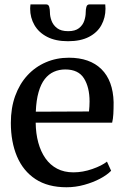

<svg xmlns="http://www.w3.org/2000/svg" viewBox="-20 -818 552 850"><path d="M274.5 11Q192 11 137.2 -25Q82.5 -61 55.2 -125.5Q28 -190 28 -274Q28 -340 47.2 -393.2Q66.5 -446.5 101.2 -484.2Q136 -522 183 -542.2Q230 -562.5 285 -562.5Q377.5 -562.5 429 -511.8Q480.5 -461 483 -365.5Q483 -335.5 481.8 -313.5Q480.5 -291.5 476.5 -275H138Q138.5 -227 149.5 -186.8Q160.5 -146.5 181.2 -117Q202 -87.5 233 -71.2Q264 -55 305 -55Q346.5 -55 388.8 -69.8Q431 -84.5 453.5 -102.5L472 -62Q454 -43.5 423 -27Q392 -10.5 353.2 0.2Q314.5 11 274.5 11ZM138.5 -323.5 374 -324.5Q375 -334 375.8 -346.5Q376.5 -359 376.5 -368.5Q376.5 -431.5 351.8 -471Q327 -510.5 269 -510.5Q241.5 -510.5 218.5 -500.2Q195.5 -490 178.2 -468Q161 -446 150.8 -410.2Q140.5 -374.5 138.5 -323.5ZM184.5 -798.5Q195 -798.5 198 -787.5Q201 -776.5 201 -763.5Q201 -745.5 208.2 -726Q215.5 -706.5 233 -693.2Q250.5 -680 282 -680Q312.5 -680 329.5 -693.2Q346.5 -706.5 353 -726Q359.5 -745.5 359.5 -763.5Q359.5 -776.5 362.5 -787.5Q365.5 -798.5 376 -798.5H446Q446 -794 446.5 -789Q447 -784 447 -779.5Q447 -740 429 -707Q411 -674 374 -654.8Q337 -635.5 281 -635.5Q226 -635.5 188.8 -654.8Q151.5 -674 132.5 -707Q113.5 -740 113.5 -779.5Q113.5 -784.5 114 -789Q114.5 -793.5 115 -798.5Z"/></svg>

Font: Merriweather 36pt
Style: Regular
Weight: 400
Designer: Eben Sorkin
Foundry: Eben Sorkin
Version: Version 2.100